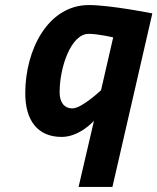

<svg xmlns="http://www.w3.org/2000/svg" viewBox="-20 -531 623 760"><path d="M331 -397C369 -397 428 -383 428 -383L380 -174C380 -174 304 -102 267 -102C231 -102 216 -130 216 -166C216 -265 261 -397 331 -397ZM224 11C296 11 352 -53 352 -53L291 209H425L583 -478C583 -478 417 -511 332 -511C170 -511 80 -334 80 -162C80 -54 129 11 224 11Z"/></svg>

Font: RazerF5
Style: Bold Italic
Weight: 700
Foundry: Razer Inc.
Version: Version 2